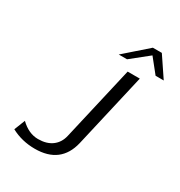

<svg xmlns="http://www.w3.org/2000/svg" viewBox="-210 -1044 1127 1205"><g transform="rotate(30 353.5 -442.0)"><path d="M381 -758 545 -902H610L707 -758H648L567 -859L441 -758ZM48 -24 79 -103Q139 -45 207 -45Q269 -45 308 -74Q347 -103 359 -155L483 -693H571L447 -154Q406 18 220 18Q126 18 48 -24Z"/></g></svg>

Font: Coval
Style: Light Italic
Weight: 300
Foundry: Context Ltd
Version: Version 001.000